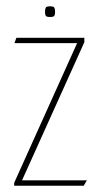

<svg xmlns="http://www.w3.org/2000/svg" viewBox="-20 -590 318 610"><path d="M25 -9 225 -453H26L32 -470H248V-456L50 -17H256L246 0H25ZM139 -536Q127 -536 125 -540.5Q123 -545 123 -552Q123 -560 125 -565Q127 -570 139 -570Q151 -570 153 -565Q155 -560 155 -552Q155 -545 153 -540.5Q151 -536 139 -536Z"/></svg>

Font: Smooch Sans Thin Thin
Style: Regular
Weight: 250
Version: Version 1.010